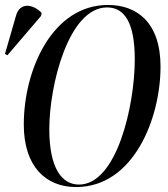

<svg xmlns="http://www.w3.org/2000/svg" viewBox="-45 -744 679 775"><path d="M262 11C496 11 603 -269 603 -475C603 -655 506 -724 391 -724C167 -724 51 -464 51 -241C51 -72 140 11 262 11ZM-15 -521 121 -680 123 -692C88 -728 36 -736 20 -682L-25 -526ZM274 1C205 1 154 -64 154 -223C154 -400 232 -714 387 -714C457 -714 499 -654 499 -504C499 -320 427 1 274 1Z"/></svg>

Font: Noto Serif Display ExtraCondensed Medium
Style: Italic
Weight: 500
Width: 2
Italic angle: -12°
Designer: Monotype Design Team
Foundry: Monotype Imaging Inc.
Version: Version 2.009